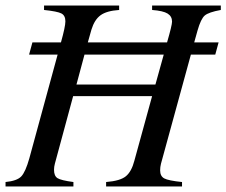

<svg xmlns="http://www.w3.org/2000/svg" viewBox="-28 -673 817 693"><path d="M769 -653V-637Q725 -629 711 -617Q697 -605 685 -563L673 -520H761L749 -476H661L553 -82Q550 -70 550 -58Q550 -37 565 -29Q580 -21 629 -16V0H355V-16Q406 -20 426.5 -37Q447 -54 457 -93L521 -326H236L170 -82Q167 -71 167 -60Q167 -38 179.5 -30Q192 -22 237 -16V0H-8V-16Q33 -20 48.5 -36Q64 -52 78 -102L180 -476H77L89 -520H192Q208 -577 208 -596Q208 -617 193.5 -624.5Q179 -632 131 -637V-653H402V-637Q357 -634 335 -618Q313 -602 302 -566L289 -520H575Q593 -582 593 -595Q593 -614 577 -624Q561 -634 521 -637V-653ZM563 -476H277L248 -368H533Z"/></svg>

Font: STIX MathJax Latin
Style: Italic
Weight: 400
Italic angle: -16.33°
Designer: MicroPress Inc., with final additions and corrections provided by Coen Hoffman, Elsevier (retired)
Version: Version 1.1.1